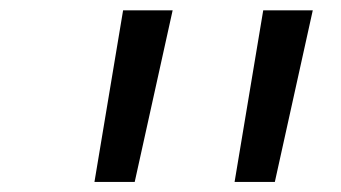

<svg xmlns="http://www.w3.org/2000/svg" viewBox="-20 -750 660 372"><path d="M241 -397.5 314.5 -730H218.5L163 -397.5ZM512.5 -397.5 586 -730H490L434.5 -397.5Z"/></svg>

Font: Monaspace Neon
Style: Italic
Weight: 400
Italic angle: -11°
Designer: Riley Cran & the Lettermatic Team
Foundry: Lettermatic
Version: Version 1.200 (Monaspace Neon)